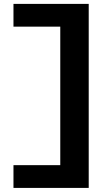

<svg xmlns="http://www.w3.org/2000/svg" viewBox="-20 -744 530 962"><path d="M47.5 197.5H424.5V-724.5H47.5V-610.5H282V83.5H47.5Z"/></svg>

Font: Anybody ExtraExpanded SemiBold
Style: Regular
Weight: 600
Width: 8
Version: Version 1.113;gftools[0.9.25]